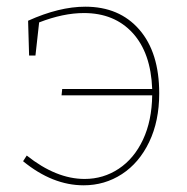

<svg xmlns="http://www.w3.org/2000/svg" viewBox="-20 -548 559 574"><path d="M456 -269Q456 -186 426 -123.5Q396 -61 344.5 -27.5Q293 6 230 6Q137 6 49 -66L60 -83Q148 -13 233 -13Q289 -13 335 -43.5Q381 -74 407.5 -130.5Q434 -187 435 -263H164L166 -282H435Q431 -390 376.5 -449.5Q322 -509 231 -509Q169 -509 97 -481L86 -382H67L64 -486Q157 -528 235 -528Q337 -528 396.5 -459.5Q456 -391 456 -269Z"/></svg>

Font: Bitter Pro Thin
Style: Regular
Weight: 250
Designer: Sol Matas, and Bitter project Authors
Foundry: Sol Matas
Version: Version 1.010